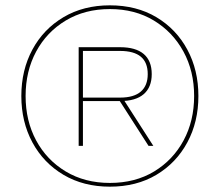

<svg xmlns="http://www.w3.org/2000/svg" viewBox="-20 -690 824 720"><path d="M392 10Q293 10 218 -34.5Q143 -79 101.5 -156Q60 -233 60 -330Q60 -427 101.5 -504Q143 -581 218 -625.5Q293 -670 392 -670Q492 -670 566.5 -625.5Q641 -581 682.5 -504Q724 -427 724 -330Q724 -233 682.5 -156Q641 -79 566.5 -34.5Q492 10 392 10ZM537 -143 426 -316 440 -322 555 -143ZM392 -4Q487 -4 558 -47Q629 -90 668.5 -163.5Q708 -237 708 -330Q708 -423 668 -496.5Q628 -570 557 -613Q486 -656 392 -656Q298 -656 226.5 -613Q155 -570 115.5 -496.5Q76 -423 76 -330Q76 -237 115.5 -163.5Q155 -90 226.5 -47Q298 -4 392 -4ZM275 -143V-513H430Q489 -513 519 -487.5Q549 -462 549 -412Q549 -363 519 -337Q489 -311 430 -311H291V-143ZM291 -324H430Q482 -324 508 -346.5Q534 -369 534 -412Q534 -456 508 -477.5Q482 -499 430 -499H291Z"/></svg>

Font: Kantumruy Pro Thin
Style: Regular
Weight: 250
Version: Version 1.002